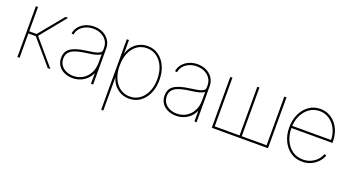

<svg xmlns="http://www.w3.org/2000/svg" viewBox="-53 -1106 3411 1878"><g transform="rotate(20 1653.0 -166.5)"><path d="M79.1 0V-529.3H101.6V-275.9H178.7L386.7 -529.3H414.1L198.2 -264.2L422.9 0H395L178.2 -253.4H101.6V0Z M654.8 9.8Q609.9 9.8 570.6 -7.1Q531.2 -23.9 507.3 -57.6Q483.4 -91.3 483.4 -141.1Q483.4 -170.9 493.7 -194.8Q503.9 -218.8 528.1 -237.1Q552.2 -255.4 592.8 -268.3Q633.3 -281.2 693.8 -289.1Q736.3 -294.4 770.5 -301Q804.7 -307.6 824.7 -319.6Q844.7 -331.5 844.7 -353V-375Q844.7 -416 824 -447.3Q803.2 -478.5 767.1 -496.6Q731 -514.6 684.1 -514.6Q641.1 -514.6 605.7 -499.3Q570.3 -483.9 547.6 -456.8Q524.9 -429.7 520 -394L498 -397.9Q503.9 -438.5 529.8 -469.7Q555.7 -501 595.9 -519Q636.2 -537.1 684.1 -537.1Q724.6 -537.1 758.1 -524.9Q791.5 -512.7 815.9 -490.7Q840.3 -468.8 853.8 -439.2Q867.2 -409.7 867.2 -375V0H844.7V-108.4H842.8Q827.1 -72.8 799.3 -46.4Q771.5 -20 734.6 -5.1Q697.8 9.8 654.8 9.8ZM654.8 -12.7Q707 -12.7 750 -37.6Q793 -62.5 818.8 -109.6Q844.7 -156.7 844.7 -222.7V-307.6Q834 -299.3 820.3 -293.2Q806.6 -287.1 788.8 -282.5Q771 -277.8 748.3 -274.2Q725.6 -270.5 697.8 -267.1Q626.5 -257.8 584.2 -241.7Q542 -225.6 523.9 -200.9Q505.9 -176.3 505.9 -141.1Q505.9 -100.6 525.9 -72Q545.9 -43.5 579.8 -28.1Q613.8 -12.7 654.8 -12.7Z M1025.4 204.1V-529.3H1047.9V-389.6H1049.8Q1061.5 -432.6 1089.1 -465.8Q1116.7 -499 1156.5 -518.1Q1196.3 -537.1 1242.7 -537.1Q1306.6 -537.1 1356 -502.2Q1405.3 -467.3 1433.6 -405.5Q1461.9 -343.8 1461.9 -263.7Q1461.9 -183.1 1433.8 -121.3Q1405.8 -59.6 1356.4 -24.9Q1307.1 9.8 1242.7 9.8Q1195.8 9.8 1156.7 -9Q1117.7 -27.8 1089.8 -61Q1062 -94.2 1049.8 -136.7H1047.9V204.1ZM1242.7 -12.7Q1300.3 -12.7 1344.7 -44.7Q1389.2 -76.7 1414.3 -133.1Q1439.5 -189.5 1439.5 -263.7Q1439.5 -338.4 1414.3 -394.8Q1389.2 -451.2 1344.7 -482.9Q1300.3 -514.6 1242.7 -514.6Q1183.6 -514.6 1139.9 -482.9Q1096.2 -451.2 1072 -394.8Q1047.9 -338.4 1047.9 -263.7Q1047.9 -189.5 1072 -133.1Q1096.2 -76.7 1139.9 -44.7Q1183.6 -12.7 1242.7 -12.7Z M1731.9 9.8Q1687 9.8 1647.7 -7.1Q1608.4 -23.9 1584.5 -57.6Q1560.5 -91.3 1560.5 -141.1Q1560.5 -170.9 1570.8 -194.8Q1581.1 -218.8 1605.2 -237.1Q1629.4 -255.4 1669.9 -268.3Q1710.4 -281.2 1771 -289.1Q1813.5 -294.4 1847.7 -301Q1881.8 -307.6 1901.9 -319.6Q1921.9 -331.5 1921.9 -353V-375Q1921.9 -416 1901.1 -447.3Q1880.4 -478.5 1844.2 -496.6Q1808.1 -514.6 1761.2 -514.6Q1718.3 -514.6 1682.9 -499.3Q1647.5 -483.9 1624.8 -456.8Q1602.1 -429.7 1597.2 -394L1575.2 -397.9Q1581.1 -438.5 1606.9 -469.7Q1632.8 -501 1673.1 -519Q1713.4 -537.1 1761.2 -537.1Q1801.8 -537.1 1835.2 -524.9Q1868.7 -512.7 1893.1 -490.7Q1917.5 -468.8 1930.9 -439.2Q1944.3 -409.7 1944.3 -375V0H1921.9V-108.4H1919.9Q1904.3 -72.8 1876.5 -46.4Q1848.6 -20 1811.8 -5.1Q1774.9 9.8 1731.9 9.8ZM1731.9 -12.7Q1784.2 -12.7 1827.1 -37.6Q1870.1 -62.5 1896 -109.6Q1921.9 -156.7 1921.9 -222.7V-307.6Q1911.1 -299.3 1897.5 -293.2Q1883.8 -287.1 1866 -282.5Q1848.1 -277.8 1825.4 -274.2Q1802.7 -270.5 1774.9 -267.1Q1703.6 -257.8 1661.4 -241.7Q1619.1 -225.6 1601.1 -200.9Q1583 -176.3 1583 -141.1Q1583 -100.6 1603 -72Q1623 -43.5 1657 -28.1Q1690.9 -12.7 1731.9 -12.7Z M2102.5 -529.3H2125V-22.5H2383.8V-529.3H2406.2V-22.5H2665V-529.3H2687.5V0H2102.5Z M3044.4 9.8Q2976.1 9.8 2923.8 -26.1Q2871.6 -62 2842.3 -123.8Q2813 -185.5 2813 -263.7Q2813 -342.3 2842.3 -404.1Q2871.6 -465.8 2922.9 -501.5Q2974.1 -537.1 3039.6 -537.1Q3088.9 -537.1 3129.4 -517.3Q3169.9 -497.6 3200 -462.2Q3230 -426.8 3246.1 -379.4Q3262.2 -332 3262.2 -276.4V-264.2H2824.7V-286.6H3249L3239.7 -280.3Q3239.7 -347.2 3213.6 -400.1Q3187.5 -453.1 3142.3 -483.9Q3097.2 -514.6 3039.6 -514.6Q2981.9 -514.6 2935.5 -482.4Q2889.2 -450.2 2862.3 -394.5Q2835.4 -338.9 2835.4 -267.1V-265.1Q2835.4 -193.8 2861.3 -136.7Q2887.2 -79.6 2934.1 -46.1Q2981 -12.7 3044.4 -12.7Q3091.3 -12.7 3128.4 -30.3Q3165.5 -47.9 3190.7 -75.7Q3215.8 -103.5 3226.1 -134.3L3247.6 -128.9Q3235.8 -92.3 3207.3 -60.8Q3178.7 -29.3 3137.5 -9.8Q3096.2 9.8 3044.4 9.8Z"/></g></svg>

Font: Inter 24pt Thin
Style: Regular
Weight: 250
Designer: Rasmus Andersson
Foundry: rsms
Version: Version 4.001;git-66647c0bb